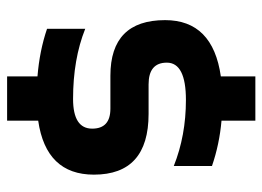

<svg xmlns="http://www.w3.org/2000/svg" viewBox="-119 -619 738 540"><g transform="rotate(90 250.0 -349.0)"><path d="M194.8 -601.1V-698.2H319.3V-603Q385.7 -597.2 446.8 -576.2V-468.8Q361.3 -502.9 261.2 -502.9Q156.2 -502.9 156.2 -449.2Q156.2 -397.9 217.3 -397.9H300.3Q471.2 -397.9 471.2 -244.1Q471.2 -109.4 319.3 -87.4V0H194.8V-85.4Q122.6 -91.3 61 -112.3V-219.7Q146.5 -185.5 258.3 -185.5Q341.8 -185.5 341.8 -239.3Q341.8 -290.5 285.6 -290.5H192.9Q36.6 -290.5 36.6 -444.3Q36.6 -578.6 194.8 -601.1Z"/></g></svg>

Font: SansationBold
Style: Bold
Weight: 700
Designer: Bernd Montag
Version: Version 1.301